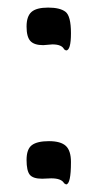

<svg xmlns="http://www.w3.org/2000/svg" viewBox="-20 -469 257 506"><path d="M115 1 91 2Q67 2 58.5 -8.5Q50 -19 50 -47.5Q50 -76 64 -86.5Q78 -97 109 -97Q140 -97 153.5 -84.5Q167 -72 167 -42Q167 17 154 17L149 14Q142 1 115 1ZM118 -352 94 -350Q70 -350 60 -361Q50 -372 50 -399Q50 -426 63 -437.5Q76 -449 107 -449Q138 -449 152.5 -438Q167 -427 167 -381.5Q167 -336 154 -336L149 -339Q143 -352 118 -352Z"/></svg>

Font: Aladin
Style: Regular
Weight: 400
Designer: Angel Koziupa and Alejandro Paul
Foundry: Angel Koziupa and Alejandro Paul
Version: Version 1.000